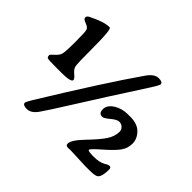

<svg xmlns="http://www.w3.org/2000/svg" viewBox="-152 -913 1169 1169"><g transform="rotate(45 432.5 -329.0)"><path d="M183.6 -279.8H131.3Q74.7 -279.8 64.9 -283.2Q55.2 -286.6 55.2 -303.2Q55.2 -308.6 76.9 -327.6Q98.6 -346.7 105 -365.5Q111.3 -384.3 111.3 -471.7Q111.3 -559.1 106.2 -573.7Q101.1 -588.4 74.5 -597.9Q47.9 -607.4 47.9 -620.4Q47.9 -633.3 64 -641.1Q147.9 -683.1 190.4 -683.1H196.3Q212.4 -683.1 212.4 -534.2Q212.4 -385.3 217.3 -366.5Q222.2 -347.7 244.6 -329.3Q267.1 -311 267.1 -300.3Q267.1 -279.8 183.6 -279.8ZM155.3 6.8Q155.3 -1.5 176.8 -36.6Q414.1 -423.3 556.6 -627.4Q590.3 -675.8 625.7 -675.8Q661.1 -675.8 661.1 -657.7Q661.1 -647.9 632.8 -604Q462.9 -340.8 374.8 -199.7Q286.6 -58.6 256.6 -16.6Q226.6 25.4 190.9 25.4Q155.3 25.4 155.3 6.8ZM533.7 15.1Q515.6 15.1 515.6 -2.4Q515.6 -32.7 577.6 -96.9Q639.6 -161.1 664.1 -199.2Q688.5 -237.3 688.5 -276.9Q688.5 -293.5 675.5 -305.9Q662.6 -318.4 643.8 -318.4Q625 -318.4 593.8 -292Q562.5 -265.6 548.8 -265.6Q519 -265.6 519 -301.3Q519 -336.9 558.6 -362.1Q598.1 -387.2 649.9 -387.2H670.9Q731.9 -387.2 763.7 -354.2Q795.4 -321.3 795.4 -280.3Q795.4 -239.3 771 -206.5Q746.6 -173.8 690.2 -124.8Q633.8 -75.7 633.8 -66.4Q633.8 -57.1 683.3 -57.1Q732.9 -57.1 762.2 -73.7L773.4 -80.6Q785.2 -86.4 793 -86.4Q806.2 -86.4 806.2 -67.4Q806.2 -9.8 787.1 8.3Q775.4 19.5 726.1 19.5H686.5L558.6 14.2Q542 15.1 533.7 15.1Z"/></g></svg>

Font: Averia Serif Libre RX
Style: Bold
Weight: 700
Version: Version 1.002